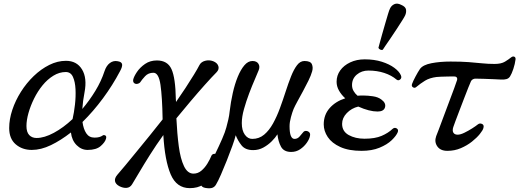

<svg xmlns="http://www.w3.org/2000/svg" viewBox="-20 -809 2856 1045"><path d="M153 7Q101 7 65.5 -23.5Q30 -54 30 -112Q30 -160 47 -211Q64 -262 94 -309.5Q124 -357 163.5 -395Q203 -433 248 -455.5Q293 -478 339 -478Q398 -478 426.5 -431Q455 -384 440 -306Q431 -260 428 -216Q467 -262 499 -314.5Q531 -367 549 -422Q559 -452 578 -466Q597 -480 619 -476Q642 -473 644.5 -459.5Q647 -446 633 -421Q593 -345 540.5 -274Q488 -203 429 -145Q434 -107 449.5 -83.5Q465 -60 494 -60Q510 -60 520.5 -63Q531 -66 538 -71Q544 -76 552.5 -72Q561 -68 557 -54Q552 -35 528 -14Q504 7 457 7Q423 7 397 -19Q371 -45 366 -88Q311 -45 257 -19Q203 7 153 7ZM179 -58Q221 -58 273 -86Q325 -114 375 -161Q383 -196 388 -239.5Q393 -283 391 -323.5Q389 -364 377 -390.5Q365 -417 338 -417Q303 -417 270.5 -397Q238 -377 211.5 -344.5Q185 -312 165.5 -272.5Q146 -233 135 -194Q124 -155 124 -123Q124 -90 139 -74Q154 -58 179 -58Z M1013 215Q941 215 909 140Q877 65 869 -74Q830 -20 796 34Q762 88 737 130.5Q712 173 699 194Q688 212 669 213.5Q650 215 629 204Q609 193 606 177Q603 161 618 143Q635 124 662.5 90.5Q690 57 724.5 15Q759 -27 795.5 -72Q832 -117 865 -159V-163Q863 -281 853.5 -347Q844 -413 815 -413Q787 -413 769.5 -394Q752 -375 743 -361Q737 -354 727 -352.5Q717 -351 710 -357Q703 -363 705 -376Q709 -393 725.5 -417.5Q742 -442 769.5 -461Q797 -480 834 -480Q892 -480 913.5 -432.5Q935 -385 937 -270L938 -254Q964 -291 989.5 -330Q1015 -369 1035.5 -402.5Q1056 -436 1065 -454Q1074 -472 1096 -478Q1118 -484 1140 -476Q1163 -467 1168.5 -449Q1174 -431 1158 -415Q1134 -391 1096 -348.5Q1058 -306 1017 -257.5Q976 -209 940 -165Q944 -82 953 -13.5Q962 55 981.5 95.5Q1001 136 1033 136Q1057 136 1076 120Q1095 104 1109 81Q1123 58 1131 38Q1135 30 1144.5 28.5Q1154 27 1162 33Q1170 39 1169 52Q1168 67 1159 94Q1150 121 1132.5 149Q1115 177 1085.5 196Q1056 215 1013 215Z M1099 214Q1077 211 1072 193.5Q1067 176 1077 162Q1090 144 1110 108Q1130 72 1151 29Q1172 -14 1189 -53Q1206 -92 1212 -116Q1217 -133 1222.5 -157.5Q1228 -182 1230 -203Q1236 -254 1247 -303Q1258 -352 1274 -391Q1290 -430 1310 -453.5Q1330 -477 1354 -477Q1377 -477 1386.5 -462Q1396 -447 1388 -427Q1382 -411 1367 -377Q1352 -343 1336 -300.5Q1320 -258 1308 -215.5Q1296 -173 1296 -139Q1296 -99 1312.5 -76Q1329 -53 1353 -53Q1390 -53 1417.5 -76Q1445 -99 1466 -137Q1487 -175 1503.5 -220Q1520 -265 1534.5 -310Q1549 -355 1564 -393Q1579 -431 1596.5 -454Q1614 -477 1637 -477Q1670 -477 1677.5 -459.5Q1685 -442 1679 -421Q1673 -399 1659 -370.5Q1645 -342 1629 -312.5Q1613 -283 1599 -257.5Q1585 -232 1578 -216Q1571 -199 1563.5 -171.5Q1556 -144 1556 -122Q1556 -53 1583 -53Q1599 -53 1610.5 -66Q1622 -79 1630 -89Q1636 -97 1646 -96.5Q1656 -96 1663 -89Q1670 -82 1667 -69Q1664 -52 1649.5 -31.5Q1635 -11 1613.5 3.5Q1592 18 1565 18Q1525 18 1509.5 -10.5Q1494 -39 1490 -78Q1479 -60 1459 -40Q1439 -20 1413.5 -6Q1388 8 1358 8Q1315 8 1294.5 -18Q1274 -44 1263 -73Q1258 -52 1244.5 -14.5Q1231 23 1214.5 64.5Q1198 106 1182.5 141.5Q1167 177 1156 195Q1149 208 1136 213Q1123 218 1099 214Z M1948 12Q1878 12 1832 -9Q1786 -30 1764 -63Q1742 -96 1742 -132Q1742 -184 1774 -220.5Q1806 -257 1859 -274Q1838 -293 1825 -316Q1812 -339 1812 -364Q1812 -398 1831.5 -425.5Q1851 -453 1886 -469.5Q1921 -486 1965 -486Q2017 -486 2058 -473Q2099 -460 2126 -440Q2153 -420 2162 -399Q2168 -385 2158 -376.5Q2148 -368 2138 -376Q2111 -399 2071.5 -412Q2032 -425 1985 -425Q1948 -425 1922 -403Q1896 -381 1896 -346Q1896 -328 1904.5 -313.5Q1913 -299 1926 -288Q1934 -289 1943 -289Q1952 -289 1961 -289Q1981 -289 2009.5 -285Q2038 -281 2056 -267Q2082 -248 2075.5 -225Q2069 -202 2035 -202Q1990 -202 1930 -229Q1893 -220 1867.5 -193.5Q1842 -167 1842 -135Q1842 -94 1878 -74Q1914 -54 1964 -54Q2021 -54 2057 -69.5Q2093 -85 2116 -107Q2127 -117 2138.5 -110.5Q2150 -104 2145 -90Q2137 -70 2112 -46Q2087 -22 2045.5 -5Q2004 12 1948 12ZM2063.2 -538Q2056.6 -535.4 2049.2 -539.2Q2041.8 -543 2039.7 -548.7Q2040.8 -552.8 2046.3 -573.3Q2051.8 -593.8 2059.9 -622.7Q2068 -651.6 2076.6 -680.8Q2085.1 -710 2092 -733.1Q2098.9 -756.1 2103 -763.1Q2110.1 -778.7 2126 -786.2Q2141.9 -793.6 2163.2 -782.8Q2187.6 -772.6 2189.9 -756.6Q2192.2 -740.6 2185 -725Q2181.5 -717.1 2168.8 -697.1Q2156.1 -677.1 2139.3 -651.2Q2122.5 -625.3 2105.6 -600.6Q2088.7 -575.8 2076.7 -558.5Q2064.8 -541.2 2063.2 -538Z M2415 12Q2377 12 2360 -12.5Q2343 -37 2354 -68Q2357 -75 2368 -104Q2379 -133 2394 -173.5Q2409 -214 2424.5 -255Q2440 -296 2452 -328.5Q2464 -361 2468 -374Q2470 -382 2466 -387.5Q2462 -393 2451 -393Q2436 -393 2416.5 -392.5Q2397 -392 2380.5 -391.5Q2364 -391 2356 -390Q2318 -385 2293.5 -370Q2269 -355 2245 -335Q2237 -328 2227.5 -334Q2218 -340 2223 -353Q2228 -367 2241.5 -392.5Q2255 -418 2266 -434Q2282 -456 2328.5 -465Q2375 -474 2432 -474Q2490 -474 2530 -471Q2570 -468 2603 -464.5Q2636 -461 2672 -461Q2708 -461 2728.5 -473.5Q2749 -486 2761 -496Q2771 -504 2779 -500.5Q2787 -497 2786 -486Q2783 -461 2774 -434Q2765 -407 2756 -393Q2749 -382 2736.5 -378.5Q2724 -375 2707 -376Q2692 -377 2666 -378Q2640 -379 2613 -380Q2586 -381 2567 -381Q2560 -381 2553 -377Q2546 -373 2543 -366Q2539 -358 2529 -332.5Q2519 -307 2506 -273.5Q2493 -240 2480.5 -207Q2468 -174 2458.5 -149Q2449 -124 2447 -117Q2441 -98 2447.5 -87Q2454 -76 2471 -76Q2486 -76 2507.5 -86.5Q2529 -97 2549.5 -110Q2570 -123 2581 -132Q2591 -140 2603.5 -134.5Q2616 -129 2611 -112Q2608 -100 2591.5 -79.5Q2575 -59 2548.5 -38Q2522 -17 2488 -2.5Q2454 12 2415 12Z"/></svg>

Font: Zen Old Mincho
Style: Regular
Weight: 400
Designer: Yoshimichi Ohira
Foundry: Positype
Version: Version 1.001